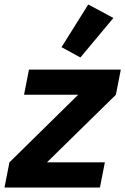

<svg xmlns="http://www.w3.org/2000/svg" viewBox="-31 -835 558 855"><path d="M474 -755 362 -815 243 -625 327 -579ZM414 0 436 -112H178L485 -413L507 -525H98L76 -413H317L11 -112L-11 0Z"/></svg>

Font: LVC Sans
Style: Bold Italic
Weight: 700
Italic angle: -11.31°
Designer: Mike Abbink, Paul van der Laan, Pieter van Rosmalen
Foundry: Bold Monday
Version: Version 3.0